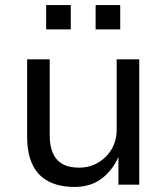

<svg xmlns="http://www.w3.org/2000/svg" viewBox="-20 -728 658 757"><path d="M274 9Q213 9 171 -13Q129 -35 108 -79Q87 -123 87 -189V-494H176V-193Q176 -155 187.5 -126.5Q199 -98 224.5 -82.5Q250 -67 292 -67Q334 -67 368 -87.5Q402 -108 421 -141.5Q440 -175 440 -216V-494H529V0H447V-109Q422 -54 379 -22.5Q336 9 274 9ZM357 -612V-708H454V-612ZM162 -612V-708H259V-612Z"/></svg>

Font: Nunito Sans 8pt
Style: Regular
Weight: 400
Version: Version 3.101;gftools[0.9.27]